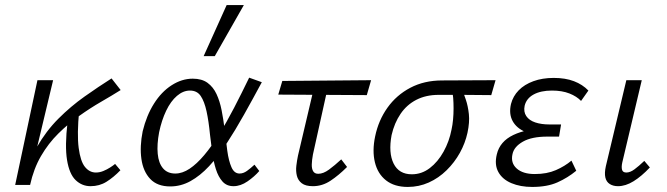

<svg xmlns="http://www.w3.org/2000/svg" viewBox="-20 -731 2638 759"><path d="M74 0Q89 -85 125.5 -149Q162 -213 211 -262Q260 -311 314.5 -349.5Q369 -388 421 -421L457 -375Q422 -353 379.5 -328.5Q337 -304 293.5 -273Q250 -242 210.5 -203Q171 -164 142 -114Q113 -64 99 0ZM40 0 128 -414H190L91 0ZM338 5Q304 5 279 -19Q254 -43 245 -98.5Q236 -154 247 -248L293 -294Q284 -200 291 -146.5Q298 -93 316 -71Q334 -49 359 -49Q374 -49 388.5 -55Q403 -61 415.5 -69Q428 -77 435 -83L456 -58Q429 -30 401 -12.5Q373 5 338 5Z M653 6Q602 6 574 -23.5Q546 -53 539 -102.5Q532 -152 544 -212Q559 -274 588.5 -321Q618 -368 658.5 -394Q699 -420 742 -420Q778 -420 800.5 -403.5Q823 -387 836 -359Q849 -331 856 -295.5Q863 -260 868 -220Q873 -175 878.5 -135Q884 -95 895 -70Q906 -45 927 -45Q942 -45 956.5 -55.5Q971 -66 986 -80L1005 -55Q986 -33 958.5 -14Q931 5 903 5Q876 5 859.5 -13.5Q843 -32 833.5 -62Q824 -92 819 -128Q814 -164 810 -200Q805 -252 796.5 -291Q788 -330 773.5 -351.5Q759 -373 731 -373Q704 -373 679.5 -352Q655 -331 637 -293.5Q619 -256 609 -208Q600 -160 603.5 -123Q607 -86 624.5 -65.5Q642 -45 673 -45Q701 -45 729.5 -64Q758 -83 787.5 -118Q817 -153 846.5 -200.5Q876 -248 905.5 -305Q935 -362 965 -424L1015 -406Q979 -339 944.5 -277.5Q910 -216 876 -164Q842 -112 806.5 -74Q771 -36 733 -15Q695 6 653 6ZM785 -509 876 -711H944L829 -509Z M1217 5Q1188 5 1173 -6.5Q1158 -18 1153.5 -36.5Q1149 -55 1151.5 -76Q1154 -97 1158 -116L1227 -409H1281L1217 -120Q1213 -98 1212.5 -81Q1212 -64 1218 -54Q1224 -44 1238 -44Q1258 -44 1280.5 -60.5Q1303 -77 1329 -101L1352 -71Q1319 -38 1286.5 -16.5Q1254 5 1217 5ZM1080 -357 1096 -411 1447 -414 1430 -355Z M1592 8Q1539 8 1506 -18Q1473 -44 1462 -89.5Q1451 -135 1463 -192Q1476 -255 1511.5 -305Q1547 -355 1602 -384Q1657 -413 1728 -413L1939 -414L1922 -355Q1861 -356 1808 -356Q1755 -356 1714 -356Q1664 -356 1626 -336.5Q1588 -317 1563.5 -281Q1539 -245 1528 -197Q1515 -127 1536 -84.5Q1557 -42 1608 -42Q1647 -42 1679 -66.5Q1711 -91 1733.5 -131.5Q1756 -172 1765 -219Q1769 -237 1771 -258.5Q1773 -280 1773 -302.5Q1773 -325 1771.5 -344Q1770 -363 1766 -374L1805 -384Q1813 -362 1821.5 -337Q1830 -312 1833.5 -280Q1837 -248 1828 -206Q1819 -165 1798 -127Q1777 -89 1745.5 -58Q1714 -27 1675 -9.5Q1636 8 1592 8Z M2084 8Q2037 8 2001.5 -7Q1966 -22 1950 -51Q1934 -80 1944 -121Q1956 -172 2009.5 -197.5Q2063 -223 2144 -223L2141 -194Q2094 -194 2058 -209Q2022 -224 2006.5 -252.5Q1991 -281 2000 -320Q2008 -351 2030.5 -374Q2053 -397 2088.5 -410Q2124 -423 2169 -423Q2215 -423 2249 -410Q2283 -397 2306 -373L2277 -332Q2260 -350 2231 -361.5Q2202 -373 2162 -373Q2118 -373 2089.5 -357.5Q2061 -342 2054 -313Q2049 -289 2060.5 -272Q2072 -255 2096 -247Q2120 -239 2152 -239H2198L2190 -191H2144Q2082 -191 2047 -171Q2012 -151 2006 -122Q1998 -87 2022.5 -65Q2047 -43 2094 -43Q2142 -43 2177.5 -58.5Q2213 -74 2239 -96L2258 -56Q2224 -28 2183.5 -10Q2143 8 2084 8Z M2423 5Q2404 5 2390.5 -3.5Q2377 -12 2373 -29.5Q2369 -47 2375 -74L2456 -414H2517L2440 -89Q2436 -71 2439 -60Q2442 -49 2456 -49Q2471 -49 2488 -61.5Q2505 -74 2527 -95L2549 -69Q2516 -34 2484.5 -14.5Q2453 5 2423 5Z"/></svg>

Font: Ysabeau
Style: Italic
Weight: 400
Italic angle: -12°
Designer: Christian Thalmann (Catharsis Fonts)
Version: Version 2.000;gftools[0.9.27.dev2+g8671c4b]